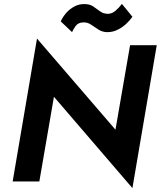

<svg xmlns="http://www.w3.org/2000/svg" viewBox="-20 -932 825 986"><path d="M648 -700 573 -266 170 -734 45 0H182L257 -435L660 34L785 -700ZM292 -822 350 -767Q356 -781 368.5 -798.5Q381 -816 407 -817Q429 -818 447.5 -805.5Q466 -793 485 -780.5Q504 -768 528 -767Q556 -766 581.5 -778Q607 -790 627.5 -809Q648 -828 660 -846L606 -912Q591 -892 573.5 -877Q556 -862 536 -861Q512 -861 495 -873Q478 -885 460 -898Q442 -911 415 -911Q387 -912 362.5 -899Q338 -886 320 -865.5Q302 -845 292 -822Z"/></svg>

Font: Jost SemiBold
Style: Italic
Weight: 600
Italic angle: -5°
Version: Version 3.710